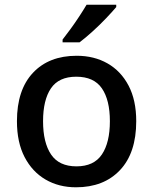

<svg xmlns="http://www.w3.org/2000/svg" viewBox="-20 -786 650 816"><path d="M559 -271Q559 -136 490 -63Q421 10 303 10Q230 10 173.5 -23Q117 -56 84.5 -118.5Q52 -181 52 -271Q52 -404 120 -476.5Q188 -549 306 -549Q380 -549 437 -516.5Q494 -484 526.5 -422Q559 -360 559 -271ZM163 -271Q163 -180 197 -129.5Q231 -79 305 -79Q379 -79 413 -129.5Q447 -180 447 -271Q447 -361 413 -410.5Q379 -460 304 -460Q230 -460 196.5 -410.5Q163 -361 163 -271ZM474 -756Q459 -738 431.5 -709Q404 -680 373 -652Q342 -624 318 -606H246V-618Q261 -637 280 -663Q299 -689 317 -716.5Q335 -744 348 -766H474Z"/></svg>

Font: Noto Sans Thaana Medium
Style: Regular
Weight: 500
Designer: David Williams
Foundry: Google Inc.
Version: Version 3.001; ttfautohint (v1.8.4.7-5d5b)